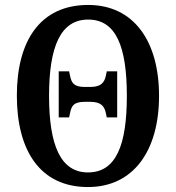

<svg xmlns="http://www.w3.org/2000/svg" viewBox="-20 -745 710 775"><path d="M335 10C519 10 622 -137 622 -358C622 -580 519 -725 336 -725C142 -725 48 -580 48 -359C48 -137 142 10 335 10ZM335 -49C224 -49 178 -160 178 -358C178 -556 224 -666 336 -666C449 -666 492 -556 492 -358C492 -160 449 -49 335 -49ZM217 -271H259L263 -290C269 -317 276 -334 323 -334H344C388 -334 401 -316 407 -290L411 -271H453V-457H411L407 -438C401 -412 388 -394 344 -394H323C277 -394 269 -411 263 -438L259 -457H217Z"/></svg>

Font: Noto Serif Condensed Semi
Style: Regular
Weight: 600
Width: 3
Designer: Monotype Design Team
Foundry: Monotype Imaging Inc.
Version: Version 1.002